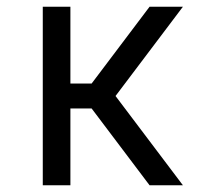

<svg xmlns="http://www.w3.org/2000/svg" viewBox="-20 -550 640 570"><path d="M107 0V-530H189V-302H252L424 -530H523L323 -265L523 0H424L252 -228H189V0Z"/></svg>

Font: Iosevka Curly Extended
Style: Regular
Weight: 400
Width: 7
Monospace: yes
Designer: Belleve Invis
Foundry: Belleve Invis
Version: Version 11.1.0; ttfautohint (v1.8.3)